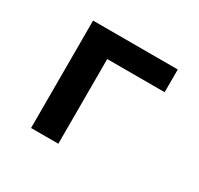

<svg xmlns="http://www.w3.org/2000/svg" viewBox="-117 -662 834 805"><g transform="rotate(30 300.0 -260.0)"><path d="M119 0V-520H529V-410H251V0Z"/></g></svg>

Font: Iosevka Aile Extrabold
Style: Regular
Weight: 800
Designer: Belleve Invis
Foundry: Belleve Invis
Version: Version 27.3.5; ttfautohint (v1.8.4)